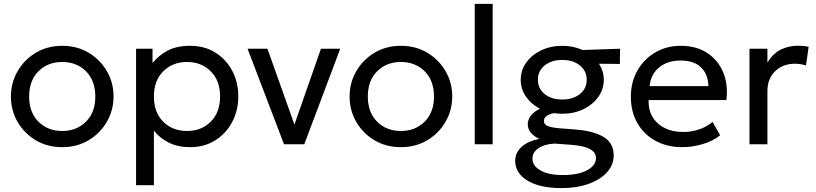

<svg xmlns="http://www.w3.org/2000/svg" viewBox="-20 -740 4186 985"><path d="M299 15Q223 15 163.5 -20.5Q104 -56 70 -115Q36 -174 36 -245Q36 -315 70 -374.2Q104 -433.5 163.5 -469.2Q223 -505 299 -505Q375.5 -505 434.8 -469.5Q494 -434 528.2 -375Q562.5 -316 562.5 -245Q562.5 -175 528.5 -115.8Q494.5 -56.5 435 -20.8Q375.5 15 299 15ZM299 -68Q373 -68 421 -115.8Q469 -163.5 469 -245Q469 -326.5 421.2 -374.2Q373.5 -422 299 -422Q225 -422 177.2 -374.2Q129.5 -326.5 129.5 -245Q129.5 -163.5 177.2 -115.8Q225 -68 299 -68Z M678 210V-490H762.5V-416.5Q793 -455 839.2 -480Q885.5 -505 956 -505Q1029 -505 1084.5 -470.5Q1140 -436 1171.2 -377.2Q1202.5 -318.5 1202.5 -245Q1202.5 -173.5 1171.2 -114.2Q1140 -55 1084.2 -20Q1028.5 15 955 15Q892.5 15 846.5 -8Q800.5 -31 769.5 -69.5V210ZM939.5 -68Q1013.5 -68 1061.2 -115.8Q1109 -163.5 1109 -245Q1109 -326.5 1061.2 -374.2Q1013.5 -422 939.5 -422Q865.5 -422 817.5 -374.2Q769.5 -326.5 769.5 -245Q769.5 -163.5 817.2 -115.8Q865 -68 939.5 -68Z M1437 0 1250 -490H1352L1490.5 -101L1626.5 -490H1725.5L1541 0Z M2036.5 15Q1960.5 15 1901 -20.5Q1841.5 -56 1807.5 -115Q1773.5 -174 1773.5 -245Q1773.5 -315 1807.5 -374.2Q1841.5 -433.5 1901 -469.2Q1960.5 -505 2036.5 -505Q2113 -505 2172.2 -469.5Q2231.5 -434 2265.8 -375Q2300 -316 2300 -245Q2300 -175 2266 -115.8Q2232 -56.5 2172.5 -20.8Q2113 15 2036.5 15ZM2036.5 -68Q2110.5 -68 2158.5 -115.8Q2206.5 -163.5 2206.5 -245Q2206.5 -326.5 2158.8 -374.2Q2111 -422 2036.5 -422Q1962.5 -422 1914.8 -374.2Q1867 -326.5 1867 -245Q1867 -163.5 1914.8 -115.8Q1962.5 -68 2036.5 -68Z M2415.5 0V-720H2507.5V0Z M2864.5 -156.5Q2842.5 -156.5 2821 -159.5Q2770.5 -148.5 2770.5 -119.5Q2770.5 -100.5 2791.8 -92.8Q2813 -85 2849 -82L2933 -75.5Q3026.5 -68 3077.5 -36.8Q3128.5 -5.5 3128.5 57.5Q3128.5 105 3094.8 143Q3061 181 3000.5 203Q2940 225 2860 225Q2750 225 2686.5 186.8Q2623 148.5 2623 84.5Q2623 45 2654.2 15Q2685.5 -15 2746.5 -27.5Q2687.5 -56 2687.5 -102.5Q2687.5 -126.5 2704 -147.2Q2720.5 -168 2750 -182.5Q2705 -205.5 2678.2 -244.2Q2651.5 -283 2651.5 -331Q2651.5 -379.5 2679.8 -419Q2708 -458.5 2756.5 -481.8Q2805 -505 2864.5 -505Q2921 -505 2969 -483.5L3161 -490L3160 -412L3053 -413Q3077.5 -375 3077.5 -331Q3077.5 -282 3049.2 -242.5Q3021 -203 2973 -179.8Q2925 -156.5 2864.5 -156.5ZM2864.5 -229.5Q2920 -229.5 2955 -257.5Q2990 -285.5 2990 -331Q2990 -376 2955 -404.2Q2920 -432.5 2864.5 -432.5Q2809 -432.5 2774.2 -404.2Q2739.5 -376 2739.5 -331Q2739.5 -285.5 2774.2 -257.5Q2809 -229.5 2864.5 -229.5ZM2867 158Q2946.5 158 2992 133.5Q3037.5 109 3037.5 70.5Q3037.5 12.5 2912 3L2823 -3.5Q2770.5 0.5 2741 21.2Q2711.5 42 2711.5 73.5Q2711.5 111 2753 134.5Q2794.5 158 2867 158Z M3480.5 15Q3402.5 15 3343 -17.5Q3283.5 -50 3250 -108.2Q3216.5 -166.5 3216.5 -244Q3216.5 -319 3250 -378Q3283.5 -437 3341.5 -471Q3399.5 -505 3473 -505Q3552.5 -505 3608.2 -468.2Q3664 -431.5 3690.2 -368.5Q3716.5 -305.5 3706.5 -226.5H3307.5Q3305 -153 3353.8 -108Q3402.5 -63 3486.5 -63Q3527 -63 3566.2 -76Q3605.5 -89 3635.5 -114.5L3674.5 -46Q3638 -16 3584.2 -0.5Q3530.5 15 3480.5 15ZM3312.5 -298H3614.5Q3612.5 -360 3576 -394.8Q3539.5 -429.5 3471.5 -429.5Q3405.5 -429.5 3362.2 -394.8Q3319 -360 3312.5 -298Z M3825 0V-490H3917V-419Q3946.5 -467 3987 -486.2Q4027.5 -505.5 4074 -505.5Q4104 -505.5 4128.5 -500L4115 -404.5Q4086 -413 4058 -413Q3996.5 -413 3956.8 -374.8Q3917 -336.5 3917 -272.5V0Z"/></svg>

Font: Geologica Light
Style: Regular
Weight: 300
Designer: Sindre Bremnes, Frode Helland
Foundry: Monokrom Skriftforlag AS
Version: Version 1.010; ttfautohint (v1.8.4.7-5d5b);gftools[0.9.28]